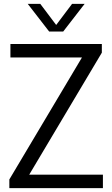

<svg xmlns="http://www.w3.org/2000/svg" viewBox="-20 -966 576 986"><path d="M28 0V-44.5L412 -689.5L417.5 -671H33.5V-740H503V-695.5L119 -50.5L113.5 -69H508.5V0ZM232.5 -804 122.5 -946H187L275.5 -828.5H261.5L350 -946H414.5L304.5 -804Z"/></svg>

Font: Encode Sans SemiCondensed
Style: Regular
Weight: 400
Width: 4
Designer: Multiple Designers
Foundry: Impallari Type
Version: Version 3.002